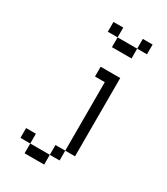

<svg xmlns="http://www.w3.org/2000/svg" viewBox="-213 -844 925 1062"><g transform="rotate(30 250.0 -312.5)"><path d="M437.5 -687.5V-750H375V-687.5H250V-625H375V-687.5ZM125 62.5V125H250V62.5ZM125 62.5V0H62.5V62.5ZM250 62.5H312.5V0H250ZM312.5 0H375Q375 0 375 -500H250V-437.5H312.5ZM250 -687.5V-750H187.5V-687.5Z"/></g></svg>

Font: UnifontExMono
Style: Regular
Weight: 500
Version: Version 15.0.06